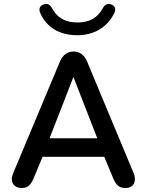

<svg xmlns="http://www.w3.org/2000/svg" viewBox="-20 -937 738 965"><path d="M88 8C117 8 133 -3 149 -41L194 -149H504L549 -41C562 -8 579 9 613 8C652 7 668 -26 652 -66L418 -627C403 -663 379 -678 350 -678C321 -678 296 -663 281 -627L46 -66C28 -24 48 7 88 8ZM349 -550 469 -242H229ZM368 -760C453 -760 518 -799 554 -870C565 -894 557 -909 538 -915C519 -921 506 -914 495 -893C470 -848 430 -824 369 -824C308 -824 268 -848 243 -893C232 -914 219 -921 200 -915C181 -909 172 -893 183 -870C215 -798 281 -760 368 -760Z"/></svg>

Font: SN Pro Medium
Style: Regular
Weight: 500
Designer: Tobias Whetton
Foundry: Supernotes
Version: Version 1.003;Glyphs 3.3 (3324)